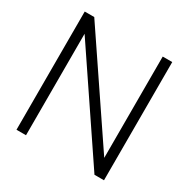

<svg xmlns="http://www.w3.org/2000/svg" viewBox="-168 -902 1037 1055"><g transform="rotate(30 350.5 -375.0)"><path d="M133.3 -750H72.9V0H133.3V-643.8L567.7 0H628.1V-750H567.7V-107.3Z"/></g></svg>

Font: Manrope3 Light
Style: Regular
Weight: 300
Designer: Mikhail Sharanda
Foundry: Mikhail Sharanda
Version: Version 3.000;PS 003.000;hotconv 1.0.88;makeotf.lib2.5.64775